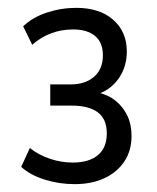

<svg xmlns="http://www.w3.org/2000/svg" viewBox="-20 -729 400 489"><path d="M170 -260Q131 -260 94 -271.5Q57 -283 34 -304L56 -352Q79 -334 107.5 -324.5Q136 -315 165 -315Q207 -315 229.5 -334Q252 -353 252 -389Q252 -426 229 -443Q206 -460 163 -460H108V-514H160Q197 -514 219.5 -533.5Q242 -553 242 -588Q242 -621 222 -637.5Q202 -654 166 -654Q137 -654 111 -644.5Q85 -635 62 -615L39 -662Q63 -685 99.5 -697Q136 -709 174 -709Q234 -709 268.5 -678.5Q303 -648 303 -598Q303 -560 283.5 -531Q264 -502 231 -490V-493Q257 -487 275.5 -471.5Q294 -456 304.5 -434Q315 -412 315 -383Q315 -345 296.5 -317.5Q278 -290 245.5 -275Q213 -260 170 -260Z"/></svg>

Font: Nunito Sans 10pt Condensed
Style: Regular
Weight: 400
Width: 3
Designer: Vernon Adams
Foundry: Vernon Adams
Version: Version 3.101;gftools[0.9.27]